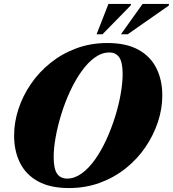

<svg xmlns="http://www.w3.org/2000/svg" viewBox="-20 -938 876 973"><path d="M252 -142Q252 -83 269.2 -58Q286.5 -33 320 -33Q358 -33 394 -59Q430 -85 461.5 -129.5Q493 -174 518.5 -229.5Q544 -285 562.8 -344.8Q581.5 -404.5 591.5 -461.2Q601.5 -518 601.5 -563Q601.5 -622 584.5 -647Q567.5 -672 534 -672Q495.5 -672 459.8 -646Q424 -620 392.5 -575.5Q361 -531 335.2 -475.5Q309.5 -420 291 -360.2Q272.5 -300.5 262.2 -244Q252 -187.5 252 -142ZM802.5 -454Q802.5 -387.5 780.5 -320.5Q758.5 -253.5 717.5 -193Q676.5 -132.5 618.2 -85.8Q560 -39 487 -12Q414 15 329.5 15Q235 15 173.5 -18.5Q112 -52 81.8 -112Q51.5 -172 51.5 -251Q51.5 -317.5 73.2 -384.5Q95 -451.5 136.2 -512Q177.5 -572.5 235.8 -619.2Q294 -666 366.8 -693Q439.5 -720 524.5 -720Q619 -720 680.5 -686.5Q742 -653 772.2 -593Q802.5 -533 802.5 -454ZM593 -764.5 702.5 -918H836.5L835 -909.5L627.5 -764.5ZM469.5 -764.5 529.5 -918H643.5L642.5 -910.5L499.5 -764.5Z"/></svg>

Font: Newsreader 60pt ExtraBold
Style: Italic
Weight: 800
Italic angle: -17°
Designer: Hugues Gentile
Foundry: Production Type
Version: Version 1.003